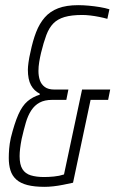

<svg xmlns="http://www.w3.org/2000/svg" viewBox="-20 -716 447 744"><path d="M153 8Q113 8 86 1Q59 -6 43 -20.5Q27 -35 20.5 -56Q14 -77 14 -104Q14 -120 15.5 -139.5Q17 -159 22 -182Q36 -238 51 -272Q66 -306 86.5 -323.5Q107 -341 134 -349V-353Q112 -364 100 -386Q88 -408 88 -446Q88 -456 90.5 -474.5Q93 -493 98 -514Q107 -558 120 -591.5Q133 -625 153.5 -648.5Q174 -672 205.5 -684Q237 -696 283 -696Q302 -696 324 -694Q346 -692 367 -688.5Q388 -685 404 -680L396 -643Q382 -647 364.5 -650.5Q347 -654 330 -656Q313 -658 299 -658Q257 -658 230 -650Q203 -642 186.5 -625Q170 -608 159.5 -580Q149 -552 139 -511Q135 -494 132 -476Q129 -458 129 -441Q129 -421 134.5 -405Q140 -389 153.5 -379Q167 -369 191 -369H245L237 -329H182Q153 -329 133.5 -318.5Q114 -308 101 -288Q88 -268 80 -240.5Q72 -213 64 -178Q60 -158 58 -141Q56 -124 56 -111Q56 -78 67 -60.5Q78 -43 99.5 -36.5Q121 -30 151 -30Q168 -30 189 -32Q210 -34 228 -40L298 -369H407L399 -329H331L263 -8Q245 -4 225 0Q205 4 186.5 6Q168 8 153 8Z"/></svg>

Font: Saira ExtraCondensed ExtraLight
Style: Italic
Weight: 250
Width: 2
Italic angle: -12°
Designer: Hector Gatti with collaboration of the Omnibus-Type team
Foundry: Omnibus-Type
Version: Version 1.101